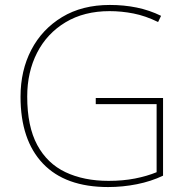

<svg xmlns="http://www.w3.org/2000/svg" viewBox="-20 -746 760 776"><path d="M367 -350H639V-36Q591 -13 533.5 -1.5Q476 10 417 10Q244 10 153.5 -85Q63 -180 63 -355Q63 -461 106.5 -544.5Q150 -628 231 -677Q312 -726 424 -726Q481 -726 532.5 -715.5Q584 -705 631 -682L619 -657Q568 -682 519.5 -691.5Q471 -701 423 -701Q320 -701 245 -656Q170 -611 130 -533Q90 -455 90 -356Q90 -235 130.5 -160Q171 -85 245 -50Q319 -15 419 -15Q477 -15 525.5 -24.5Q574 -34 613 -50V-325H367Z"/></svg>

Font: Noto Sans Lao Looped Thin
Style: Regular
Weight: 100
Designer: Mark Frömberg, Ben Mitchell
Foundry: The Fontpad Ltd
Version: Version 1.002; ttfautohint (v1.8.4.7-5d5b)